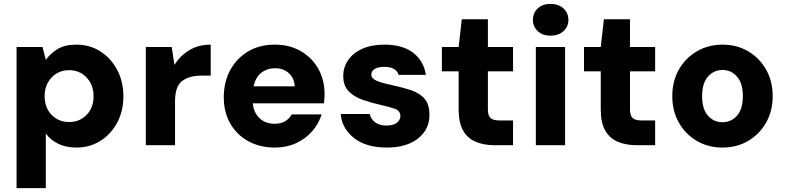

<svg xmlns="http://www.w3.org/2000/svg" viewBox="-20 -745 4034 985"><path d="M65 220V-504H198L215 -438Q238 -470 275 -493Q312 -516 372 -516Q441 -516 495.5 -481Q550 -446 581.5 -386Q613 -326 613 -251Q613 -175 581 -115.5Q549 -56 494.5 -22Q440 12 373 12Q319 12 279.5 -7Q240 -26 215 -60V220ZM335 -119Q389 -119 424.5 -156Q460 -193 460 -251Q460 -309 424.5 -347Q389 -385 335 -385Q280 -385 244.5 -347Q209 -309 209 -252Q209 -193 244.5 -156Q280 -119 335 -119Z M728 0V-504H861L875 -412Q904 -459 951 -487.5Q998 -516 1061 -516V-357H1011Q951 -357 914.5 -329.5Q878 -302 878 -225V0Z M1391 12Q1313 12 1254 -20.5Q1195 -53 1161.5 -111Q1128 -169 1128 -246Q1128 -324 1161 -385Q1194 -446 1252.5 -481Q1311 -516 1390 -516Q1465 -516 1522.5 -483Q1580 -450 1612.5 -393Q1645 -336 1645 -263Q1645 -239 1642 -215H1277Q1281 -168 1311 -139Q1341 -110 1389 -110Q1422 -110 1443.5 -123.5Q1465 -137 1477 -158H1630Q1615 -110 1581.5 -71.5Q1548 -33 1499 -10.5Q1450 12 1391 12ZM1391 -395Q1351 -395 1321 -372Q1291 -349 1281 -302H1492Q1490 -344 1462 -369.5Q1434 -395 1391 -395Z M1965 12Q1858 12 1796 -37Q1734 -86 1728 -160H1877Q1882 -135 1904 -118Q1926 -101 1962 -101Q1999 -101 2016.5 -115.5Q2034 -130 2034 -148Q2034 -176 2008 -186Q1982 -196 1936 -206Q1887 -217 1842 -232.5Q1797 -248 1769 -276.5Q1741 -305 1741 -355Q1741 -400 1766 -436.5Q1791 -473 1838 -494.5Q1885 -516 1952 -516Q2046 -516 2100 -474Q2154 -432 2165 -361H2025Q2012 -402 1952 -402Q1919 -402 1902 -391Q1885 -380 1885 -362Q1885 -343 1910.5 -331.5Q1936 -320 1984 -310Q2044 -297 2089 -282Q2134 -267 2158.5 -238Q2183 -209 2183 -156Q2184 -82 2125 -35Q2066 12 1965 12Z M2518 0Q2463 0 2421 -17.5Q2379 -35 2356 -75Q2333 -115 2333 -184V-379H2247V-504H2333L2349 -646H2483V-504H2612V-379H2483V-182Q2483 -152 2496.5 -139.5Q2510 -127 2543 -127H2612V0Z M2804 -562Q2764 -562 2739 -585Q2714 -608 2714 -643Q2714 -679 2739 -702Q2764 -725 2804 -725Q2845 -725 2870.5 -702Q2896 -679 2896 -643Q2896 -608 2870.5 -585Q2845 -562 2804 -562ZM2729 0V-504H2879V0Z M3247 0Q3192 0 3150 -17.5Q3108 -35 3085 -75Q3062 -115 3062 -184V-379H2976V-504H3062L3078 -646H3212V-504H3341V-379H3212V-182Q3212 -152 3225.5 -139.5Q3239 -127 3272 -127H3341V0Z M3686 12Q3613 12 3555 -22Q3497 -56 3463 -115.5Q3429 -175 3429 -252Q3429 -329 3463 -388.5Q3497 -448 3555.5 -482Q3614 -516 3687 -516Q3760 -516 3818 -482Q3876 -448 3910 -388.5Q3944 -329 3944 -252Q3944 -175 3910 -115.5Q3876 -56 3818 -22Q3760 12 3686 12ZM3686 -118Q3731 -118 3761 -151.5Q3791 -185 3791 -252Q3791 -318 3761 -352Q3731 -386 3687 -386Q3642 -386 3612 -352Q3582 -318 3582 -252Q3582 -185 3612 -151.5Q3642 -118 3686 -118Z"/></svg>

Font: DM Sans Black
Style: Regular
Weight: 900
Designer: Colophon Foundry, Jonny Pinhorn
Foundry: Colophon Foundry
Version: Version 4.004; ttfautohint (v1.8.4.7-5d5b)